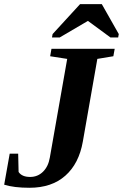

<svg xmlns="http://www.w3.org/2000/svg" viewBox="-22 -888 588 918"><path d="M299.3 -606.4 217.8 -619.1 224.1 -654.8H526.4L520 -619.1L443.4 -606.4L374 -210.9Q355.5 -105.5 290.3 -47.9Q225.1 9.8 119.1 9.8Q44.9 9.8 -2 -4.9L24.4 -153.3H64.9L66.9 -65.9Q82.5 -42 122.1 -42Q158.2 -42 183.6 -66.9Q209 -91.8 216.3 -134.8ZM226.6 -709 229.5 -725.1 360.8 -868.2H464.8L545.9 -725.1L543 -709H505.9L398.4 -788.1L263.7 -709Z"/></svg>

Font: Tinos
Style: Bold Italic
Weight: 700
Italic angle: -16.333°
Designer: Steve Matteson
Foundry: Monotype Imaging Inc.
Version: Version 1.23